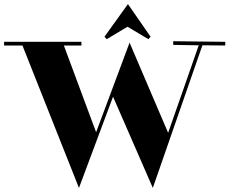

<svg xmlns="http://www.w3.org/2000/svg" viewBox="-64 -894 1124 941"><path d="M1040 -689 785 -692V-674L910 -672C861 -530 810 -387 760 -243L571 -685C519 -544 462 -394 407 -246L249 -671H335V-689H-44V-671H46L323 27L490 -420L685 27L928 -672L1040 -671ZM448 -714 459 -702 561 -763 663 -702 674 -714 563 -874Z"/></svg>

Font: Purple Purse
Style: Regular
Weight: 400
Designer: Astigmatic (AOETI)
Foundry: Astigmatic (AOETI)
Version: Version 1.000